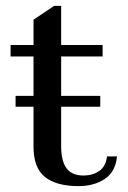

<svg xmlns="http://www.w3.org/2000/svg" viewBox="-20 -623 437 653"><path d="M378 -91Q373 -39 336.5 -14.5Q300 10 247 10Q172 10 133 -21Q94 -52 94 -124V-260H33V-297H94V-431H16V-470H94V-556L164 -603H188V-470H329V-431H188V-297H321V-260H188V-126Q188 -75 206.5 -50.5Q225 -26 264 -26Q295 -26 317.5 -41.5Q340 -57 344 -91Z"/></svg>

Font: TavirajRegular
Style: Regular
Weight: 400
Designer: Katatrad Team
Foundry: CadsonDemak
Version: Version 1.000